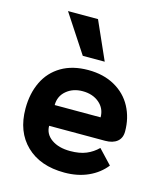

<svg xmlns="http://www.w3.org/2000/svg" viewBox="-112 -827 785 921"><g transform="rotate(15 280.0 -366.5)"><path d="M35 -239Q35 -314 63 -372Q91 -430 146 -462.5Q201 -495 279 -495Q355 -495 411 -463.5Q467 -432 496 -377.5Q525 -323 525 -256Q525 -223 503.5 -205.5Q482 -188 444 -188H166Q166 -147 201.5 -122Q237 -97 294 -97Q341 -97 373.5 -110.5Q406 -124 431 -149L497 -79Q464 -37 412 -13.5Q360 10 294 10Q174 10 104.5 -57Q35 -124 35 -239ZM394 -291Q394 -335 361.5 -362.5Q329 -390 279 -390Q231 -390 198.5 -362.5Q166 -335 166 -291ZM111 -743H260L344 -554H235Z"/></g></svg>

Font: Niramit
Style: Bold
Weight: 700
Designer: Katatrad Aksorn Co.,Ltd.
Foundry: Cadson Demak Co.,Ltd.
Version: Version 1.001; ttfautohint (v1.6)